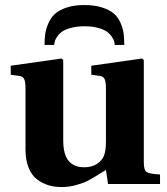

<svg xmlns="http://www.w3.org/2000/svg" viewBox="-20 -736 669 768"><path d="M477.1 -556.2H439Q438.5 -564.9 435.8 -573.2Q433.1 -581.5 424.8 -592.5Q416.5 -603.5 404.1 -611.6Q391.6 -619.6 369.4 -625.2Q347.2 -630.9 317.9 -630.9Q288.6 -630.9 266.4 -625.2Q244.1 -619.6 231.7 -611.6Q219.2 -603.5 210.9 -592.5Q202.6 -581.5 200 -573.2Q197.3 -564.9 196.8 -556.2H158.2Q158.2 -580.6 160.9 -600.1Q163.6 -619.6 173.3 -642.3Q183.1 -665 199.5 -680.2Q215.8 -695.3 245.8 -705.6Q275.9 -715.8 316.9 -715.8Q358.4 -715.8 388.4 -706.1Q418.5 -696.3 435.3 -681.9Q452.1 -667.5 461.9 -645Q471.7 -622.6 474.4 -602.5Q477.1 -582.5 477.1 -556.2ZM22.9 -437V-473.1L226.1 -502L232.9 -496.1V-175.8Q232.9 -118.7 254.2 -92.8Q275.4 -66.9 316.9 -66.9Q347.7 -66.9 368.2 -80.6Q388.7 -94.2 396 -113.8Q403.8 -133.8 403.8 -169.9V-380.9Q403.8 -409.7 398.2 -420.2Q392.6 -430.7 379.9 -432.1L345.2 -437V-473.1L547.9 -502L555.2 -496.1V-86.9Q555.2 -55.7 565.9 -48.1Q576.7 -40.5 620.1 -38.1V0H412.1L403.8 -56.2Q397 -52.2 372.3 -36.9Q347.7 -21.5 331.3 -12.9Q314.9 -4.4 285.9 3.9Q256.8 12.2 227.1 12.2Q198.2 12.2 173.8 4.9Q149.4 -2.4 127.9 -18.8Q106.4 -35.2 94.2 -65.7Q82 -96.2 82 -138.2V-380.9Q82 -409.7 76.4 -420.2Q70.8 -430.7 58.1 -432.1Z"/></svg>

Font: Linguistics Pro
Style: Bold
Weight: 700
Designer: Stefan Peev, Context Ltd
Foundry: Stefan Peev, Context Ltd
Version: Version 001.000